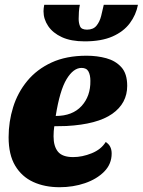

<svg xmlns="http://www.w3.org/2000/svg" viewBox="-20 -763 597 803"><path d="M229 20Q167 20 119 -2Q71 -24 43.5 -70Q16 -116 16 -189Q16 -254 35 -315Q54 -376 94 -424.5Q134 -473 195.5 -501.5Q257 -530 342 -530Q386 -530 424.5 -519.5Q463 -509 487.5 -482Q512 -455 512 -404Q512 -331 449.5 -287Q387 -243 258 -236Q246 -236 233 -235.5Q220 -235 207 -235Q204 -214 204 -193Q204 -151 222.5 -128.5Q241 -106 286 -106Q324 -106 363.5 -122Q403 -138 422 -169Q447 -154 447 -121Q447 -77 416 -45.5Q385 -14 335.5 3Q286 20 229 20ZM213 -278Q283 -278 321 -319.5Q359 -361 358 -425Q358 -449 350 -464Q342 -479 321 -479Q287 -479 258.5 -432Q230 -385 213 -278ZM334 -590Q277 -590 239 -607.5Q201 -625 181.5 -654Q162 -683 162 -716Q162 -728 165 -743H314Q311 -729 310 -713Q309 -697 309 -684Q309 -666 315 -652.5Q321 -639 344 -639Q370 -639 383.5 -655.5Q397 -672 403 -696Q409 -720 414 -743H557Q549 -701 523 -666Q497 -631 450.5 -610.5Q404 -590 334 -590Z"/></svg>

Font: Sansita Swashed ExtraBold
Style: Regular
Weight: 800
Designer: Pablo Cosgaya
Foundry: Omnibus-Type
Version: Version 1.003; ttfautohint (v1.8.3)